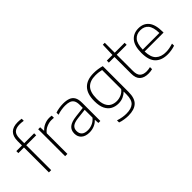

<svg xmlns="http://www.w3.org/2000/svg" viewBox="0 -1656 2724 2724"><g transform="rotate(-45 1362.0 -294.0)"><path d="M123 0V-500H10V-540.5H123V-627Q123 -818 312.5 -818Q349.5 -818 388.5 -811.5V-769.5Q349 -776.5 313 -776.5Q240 -776.5 204.2 -743.5Q168.5 -710.5 168.5 -630V-540.5H367.5V-500H168.5V0Z M448.5 0V-540.5H488L491.5 -467.5H496Q528 -504 575.8 -524.5Q623.5 -545 672 -545Q698.5 -545 721 -540.5V-497Q709 -498.5 697 -499.2Q685 -500 671 -500Q628 -500 577.8 -479.5Q527.5 -459 494 -414.5V0Z M933.5 8Q855 8 811 -29.8Q767 -67.5 767 -135Q767 -202.5 812.2 -240.2Q857.5 -278 958.5 -289.5L1110 -307.5V-367Q1110 -423 1091.8 -453.5Q1073.5 -484 1038.8 -496Q1004 -508 954 -508Q921 -508 880.2 -502Q839.5 -496 798.5 -481.5V-523Q832.5 -535.5 874.8 -542Q917 -548.5 956 -548.5Q1019.5 -548.5 1064 -532Q1108.5 -515.5 1131.8 -475.8Q1155 -436 1155 -366.5V0H1115.5L1112 -64.5H1107.5Q1078.5 -31 1032.2 -11.5Q986 8 933.5 8ZM815 -138.5Q815 -87.5 845.5 -59.5Q876 -31.5 939 -31.5Q985.5 -31.5 1030 -50.8Q1074.5 -70 1110 -112V-269L959 -251.5Q881.5 -242.5 848.2 -215Q815 -187.5 815 -138.5Z M1490.5 230Q1453.5 230 1409 223.2Q1364.5 216.5 1328 203V161Q1372.5 175.5 1412.2 182.2Q1452 189 1490 189Q1589 189 1636.5 146Q1684 103 1684 -4.5V-59.5H1680.5Q1652 -29.5 1609.5 -10.5Q1567 8.5 1513 8.5Q1452 8.5 1402.2 -17.8Q1352.5 -44 1323 -102.8Q1293.5 -161.5 1293.5 -259.5Q1293.5 -406 1363.2 -477.2Q1433 -548.5 1567 -548.5Q1651.5 -548.5 1729.5 -525.5V-9.5Q1729.5 119.5 1669.2 174.8Q1609 230 1490.5 230ZM1520 -33.5Q1565 -33.5 1609 -52Q1653 -70.5 1684 -111V-493Q1661 -499.5 1629.8 -503.5Q1598.5 -507.5 1563 -507.5Q1454 -507.5 1397.5 -449.5Q1341 -391.5 1341 -264Q1341 -176 1364.5 -125.8Q1388 -75.5 1428.5 -54.5Q1469 -33.5 1520 -33.5Z M2112 9Q2030 9 1984.2 -32.8Q1938.5 -74.5 1938.5 -166V-500H1825.5V-540.5H1938.5L1945 -740H1984V-540.5H2183V-500H1984V-174Q1984 -97 2018.5 -64.8Q2053 -32.5 2117.5 -32.5Q2150 -32.5 2193.5 -42.5V-0.5Q2171 5 2152 7Q2133 9 2112 9Z M2501.5 9Q2381 9 2315 -57.2Q2249 -123.5 2249 -270.5Q2249 -413 2307.8 -480.8Q2366.5 -548.5 2466 -548.5Q2565.5 -548.5 2620.8 -480.5Q2676 -412.5 2676 -270V-252.5H2296.5Q2299.5 -133.5 2353.5 -82.5Q2407.5 -31.5 2505.5 -31.5Q2539 -31.5 2574.5 -38Q2610 -44.5 2650 -57V-15.5Q2573 9 2501.5 9ZM2466 -509.5Q2388.5 -509.5 2343.8 -458.8Q2299 -408 2296.5 -290.5H2630.5Q2628 -407.5 2585.5 -458.5Q2543 -509.5 2466 -509.5Z"/></g></svg>

Font: Encode Sans SemiExpanded SemiExpanded ExtraLight
Style: Regular
Weight: 200
Width: 6
Designer: Multiple Designers
Foundry: Impallari Type
Version: Version 3.000; ttfautohint (v1.8.3) -l 8 -r 50 -G 200 -x 14 